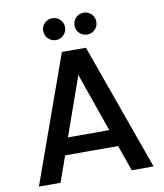

<svg xmlns="http://www.w3.org/2000/svg" viewBox="-95 -962 886 1039"><g transform="rotate(-10 348.5 -442.5)"><path d="M494 -142H203L153 0H34L283 -696H415L664 0H544ZM462 -235 349 -558 235 -235ZM203 -825Q203 -850 220.5 -867.5Q238 -885 263 -885Q288 -885 305.5 -867.5Q323 -850 323 -825Q323 -800 305.5 -782.5Q288 -765 263 -765Q238 -765 220.5 -782.5Q203 -800 203 -825ZM375 -825Q375 -850 392.5 -867.5Q410 -885 435 -885Q460 -885 477.5 -867.5Q495 -850 495 -825Q495 -800 477.5 -782.5Q460 -765 435 -765Q410 -765 392.5 -782.5Q375 -800 375 -825Z"/></g></svg>

Font: Poppins-tnum Medium
Style: Regular
Weight: 500
Designer: Ninad Kale (Devanagari), Jonny Pinhorn (Latin)
Foundry: Indian Type Foundry
Version: Version 4.004